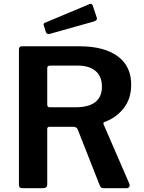

<svg xmlns="http://www.w3.org/2000/svg" viewBox="-20 -984 753 1004"><path d="M658 -15C658 -19 657.3 -22 656 -24L522 -333C519.3 -339.7 520.7 -344 526 -346C566 -360 599.3 -383.7 626 -417C652.7 -450.3 666 -492 666 -542C666 -606 642.3 -655.3 595 -690C547.7 -724.7 481 -742 395 -742H94C84 -742 79 -736.3 79 -725V-18C79 -12 80.3 -7.5 83 -4.5C85.7 -1.5 90.7 0 98 0H204C212 0 217.8 -1.7 221.5 -5C225.2 -8.3 227 -13.7 227 -21V-310C227 -317.3 231 -321 239 -321H359C367 -321 373 -320 377 -318C381 -316 384 -312.7 386 -308L501 -16C503 -10 505.5 -5.8 508.5 -3.5C511.5 -1.2 515.7 0 521 0H643C647.7 0 651.3 -1.5 654 -4.5C656.7 -7.5 658 -11 658 -15ZM513 -531C513 -459 466.7 -423 374 -423H240C235.3 -423 232 -424.2 230 -426.5C228 -428.8 227 -432.7 227 -438V-627C227 -632.3 228.3 -636 231 -638C233.7 -640 238.3 -641 245 -641H386C426 -641 457.2 -631.7 479.5 -613C501.8 -594.3 513 -567 513 -531ZM485 -895 465 -955C462.3 -961 458.7 -964 454 -964C452 -964 450.3 -963.7 449 -963L215 -865C210.3 -863 208 -859.7 208 -855C208 -853.7 208.7 -851 210 -847L220 -816C222.7 -809.3 227 -806 233 -806C236.3 -806 239 -806.3 241 -807L472 -872C482 -875.3 487 -880.3 487 -887Z"/></svg>

Font: Libre Franklin SemiBold
Style: Regular
Weight: 600
Designer: Pablo Impallari, Rodrigo Fuenzalida
Foundry: Impallari Type
Version: Version 1.002; ttfautohint (v1.5)